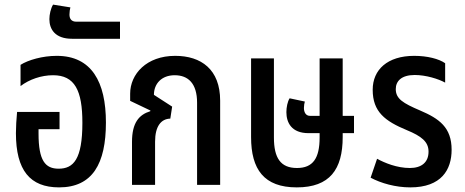

<svg xmlns="http://www.w3.org/2000/svg" viewBox="-20 -801 2013 832"><path d="M236 11C381 11 439 -92 439 -270C439 -446 377 -559 226 -559C164 -559 102 -541 69 -520V-428C107 -457 159 -475 210 -475C304 -475 337 -409 337 -269C337 -110 298 -70 234 -70C176 -70 147 -105 147 -222V-241H238V-316H54C51 -285 49 -250 49 -224C49 -63 110 11 236 11Z M292 -633H500V-707H311C289 -707 281 -720 281 -738C281 -749 283 -762 285 -769L210 -781C200 -765 194 -738 194 -718C194 -674 219 -633 292 -633Z M552 0H652V-187C652 -254 678 -286 718 -287L726 -339L647 -390C647 -438 680 -475 737 -475C795 -475 834 -440 834 -356V0H934V-365C934 -500 852 -559 739 -559C615 -559 544 -480 544 -395V-364L632 -322L631 -319C583 -304 552 -270 552 -186Z M1266 11C1409 11 1465 -67 1465 -207V-224H1514V-299H1465V-548H1365V-299H1323C1305 -299 1297 -315 1297 -333C1297 -343 1299 -355 1301 -361L1235 -375C1226 -361 1221 -336 1221 -315C1221 -270 1243 -224 1317 -224H1365V-205C1365 -115 1336 -73 1267 -73C1196 -73 1167 -116 1167 -205V-548H1068V-207C1068 -67 1124 11 1266 11Z M1758 11C1893 11 1937 -66 1937 -152C1937 -249 1883 -287 1801 -322C1726 -354 1695 -373 1695 -415C1695 -449 1719 -476 1777 -476C1826 -476 1880 -459 1909 -443V-527C1882 -546 1832 -559 1775 -559C1659 -559 1595 -499 1595 -412C1595 -316 1649 -276 1743 -237C1806 -211 1837 -187 1837 -144C1837 -97 1806 -73 1756 -73C1700 -73 1647 -95 1614 -113L1586 -31C1631 -7 1694 11 1758 11Z"/></svg>

Font: Noto Sans Thai Cond Med
Style: Regular
Weight: 500
Width: 3
Designer: Monotype Design Team
Foundry: Monotype Imaging Inc.
Version: Version 2.002